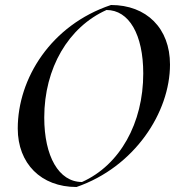

<svg xmlns="http://www.w3.org/2000/svg" viewBox="-20 -734 700 768"><path d="M286 14C518 -66 660 -284 660 -476C660 -621 566 -714 424 -714C184 -634 51 -420 51 -220C51 -80 144 14 286 14ZM308 -6C215 -6 157 -109 157 -264C157 -462 254 -626 406 -694C496 -694 553 -596 553 -440C553 -242 460 -74 308 -6Z"/></svg>

Font: Mazius Display Extra italic
Style: Regular
Weight: 400
Italic angle: -17°
Designer: Alberto Casagrande & Collletttivo
Foundry: Collletttivo
Version: Version 2.000;Glyphs 3.2 (3217)